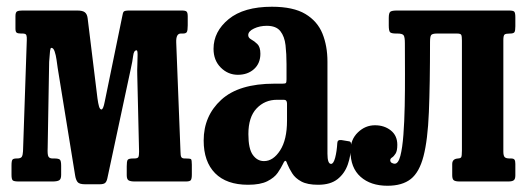

<svg xmlns="http://www.w3.org/2000/svg" viewBox="-20 -552 1606 584"><path d="M48.5 -450H44Q34 -450 30.5 -452.8Q27 -455.5 27 -465V-503Q27 -515 32.2 -517.5Q37.5 -520 48 -520H215Q231.5 -520 238.2 -514.5Q245 -509 246.5 -497L276.5 -252.5Q278.5 -237.5 281.2 -228.2Q284 -219 288.5 -219Q294 -219 298.5 -242.5L352 -503Q353.5 -513.5 356.5 -516.8Q359.5 -520 373.5 -520H533Q544 -520 547.5 -516.8Q551 -513.5 551 -502V-475Q551 -459 548.2 -454.5Q545.5 -450 536.5 -450H530Q515 -450 516 -423L529 -91Q529 -78.5 531.5 -74.2Q534 -70 541.5 -70H544.5Q558.5 -70 561 -67.8Q563.5 -65.5 563.5 -51V-21Q563.5 -8.5 560.5 -4.2Q557.5 0 545.5 0H389.5Q377.5 0 371.5 -3.2Q365.5 -6.5 365.5 -19V-46Q365.5 -60.5 368 -65.2Q370.5 -70 385.5 -70H388.5Q399 -70 401 -74.5Q403 -79 403 -91L397.5 -324.5Q397 -337.5 397.8 -355Q398.5 -372.5 398.5 -385.8Q398.5 -399 395.5 -399Q387 -399 385 -382.2Q383 -365.5 378 -343.5L306.5 -9.5Q304.5 0 300 4.2Q295.5 8.5 282.5 8.5H239Q221 8.5 215.8 1.5Q210.5 -5.5 208.5 -18.5L155.5 -345Q154 -355.5 152 -370Q150 -384.5 146.2 -395.5Q142.5 -406.5 136 -406.5Q133.5 -406.5 132.2 -397Q131 -387.5 129.5 -364L125 -102.5Q124 -82 127.2 -76Q130.5 -70 139.5 -70H145Q158 -70 162 -66.5Q166 -63 166 -48V-20Q166 -7 159.8 -3.5Q153.5 0 140 0H37Q23 0 19 -3.2Q15 -6.5 15 -20V-49Q15 -63 18 -66.5Q21 -70 30.5 -70H32Q43.5 -70 46.5 -75.5Q49.5 -81 50 -92L61.5 -430Q62 -440 60.2 -445Q58.5 -450 48.5 -450Z M599.5 -124.5Q599.5 -199.5 653 -248.5Q706.5 -297.5 814.5 -297.5H838.5Q847.5 -297.5 849.5 -299.5Q851.5 -301.5 851.5 -310.5V-356.5Q851.5 -388 848.5 -414.5Q845.5 -441 832.8 -457.2Q820 -473.5 791.5 -473.5Q770 -473.5 752.5 -465.2Q735 -457 735 -445Q735 -437 744.2 -432Q753.5 -427 762.8 -418Q772 -409 772 -388.5Q772 -359.5 752.8 -342Q733.5 -324.5 703.5 -324.5Q673.5 -324.5 651.5 -346.5Q629.5 -368.5 629.5 -403.5Q629.5 -456 675.5 -493.8Q721.5 -531.5 807 -531.5Q872 -531.5 908.8 -509.5Q945.5 -487.5 960.8 -449.8Q976 -412 976 -364.5V-84.5Q976 -53.5 987 -53.5Q994.5 -53.5 999.5 -72.5Q1004.5 -91.5 1006 -117.5Q1006.5 -127.5 1018.5 -126L1042.5 -122Q1048.5 -121.5 1048 -110Q1047.5 -79.5 1038 -52Q1028.5 -24.5 1006.8 -7.2Q985 10 948 10H947.5Q915 10 896.5 0Q878 -10 868.8 -24.8Q859.5 -39.5 854 -53Q851.5 -61.5 848.5 -62.8Q845.5 -64 840.5 -53Q835 -41.5 824.8 -26.5Q814.5 -11.5 793.2 -0.8Q772 10 734.5 10Q669 10 634.2 -25.2Q599.5 -60.5 599.5 -124.5ZM735.5 -144Q735.5 -99.5 749 -80.8Q762.5 -62 783 -62Q811 -62 832 -94.5Q853 -127 853 -185V-237Q853 -248.5 843.5 -248.5H822.5Q785.5 -248.5 760.5 -222.2Q735.5 -196 735.5 -144Z M1046 -93Q1046 -127.5 1068.5 -149.2Q1091 -171 1120.5 -171Q1149 -171 1168.8 -155.2Q1188.5 -139.5 1188.5 -111.5Q1188.5 -93 1183.2 -84.8Q1178 -76.5 1172.5 -73Q1167 -69.5 1167 -65Q1167 -59 1171.8 -56.5Q1176.5 -54 1180.5 -54Q1191.5 -54 1197.8 -78Q1204 -102 1207 -141.8Q1210 -181.5 1211 -229.8Q1212 -278 1211.8 -327.8Q1211.5 -377.5 1211.5 -420.5Q1211.5 -439 1207.8 -444.5Q1204 -450 1189 -450H1185Q1170.5 -450 1166.5 -454Q1162.5 -458 1162.5 -474.5V-497.5Q1162.5 -513 1167.5 -516.5Q1172.5 -520 1187.5 -520H1528Q1541 -520 1544.2 -516.5Q1547.5 -513 1547.5 -499.5V-472Q1547.5 -458.5 1544.8 -454.2Q1542 -450 1531.5 -450H1531Q1518.5 -450 1514.8 -447Q1511 -444 1511 -430V-91Q1511 -78.5 1515 -74.2Q1519 -70 1530 -70H1534Q1542.5 -70 1545 -66.2Q1547.5 -62.5 1547.5 -53.5V-18.5Q1547.5 -7.5 1542.8 -3.8Q1538 0 1526 0H1378Q1365.5 0 1360.5 -3.5Q1355.5 -7 1355.5 -19V-53Q1355.5 -70 1375.5 -70H1372Q1380.5 -70 1382.8 -73.8Q1385 -77.5 1385 -94.5V-428.5Q1385 -441.5 1383 -445.8Q1381 -450 1370 -450H1309.5Q1294.5 -450 1291.2 -445Q1288 -440 1288 -424.5Q1288 -295.5 1284.5 -210.8Q1281 -126 1268.2 -77Q1255.5 -28 1229.5 -7.5Q1203.5 13 1158.5 13Q1107.5 13 1076.8 -14.2Q1046 -41.5 1046 -93Z"/></svg>

Font: Besley* Condensed Semi
Style: Regular
Weight: 600
Width: 3
Designer: Owen Earl
Foundry: indestructible type*
Version: Version 3.000; ttfautohint (v1.8.3)